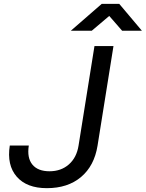

<svg xmlns="http://www.w3.org/2000/svg" viewBox="-20 -970 759 1000"><path d="M224 10Q119 10 67 -50Q15 -110 31 -212H130Q120 -148 148.5 -113Q177 -78 238 -78Q298 -78 338.5 -113.5Q379 -149 389 -211L472 -730H571L488 -211Q471 -106 402 -48Q333 10 224 10ZM349 -810 510 -950H601L719 -810H616L549 -887L458 -810Z"/></svg>

Font: JetBrains Mono NL Medium
Style: Italic
Weight: 500
Italic angle: -9°
Monospace: yes
Designer: Philipp Nurullin, Konstantin Bulenkov
Foundry: JetBrains
Version: Version 2.305; ttfautohint (v1.8.4.7-5d5b)